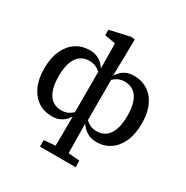

<svg xmlns="http://www.w3.org/2000/svg" viewBox="-210 -898 1262 1303"><g transform="rotate(30 421.5 -246.5)"><path d="M281 231V180L401 170H443L560 180L561 231ZM369 231Q370 164 371 93.5Q372 23 372 -55L370 -59V-430L374 -436L372 -630L287 -645V-688L446 -724L475 -720L473 -590L470 -422L473 -420V-66L469 -57Q470 20 471 92Q472 164 473 231ZM246 13Q186 13 140 -17Q94 -47 67.5 -104.5Q41 -162 41 -244Q41 -327 68 -385.5Q95 -444 141.5 -474.5Q188 -505 247 -505Q283 -505 308.5 -493.5Q334 -482 351 -464Q368 -446 379 -427L409 -413L408 -365Q381 -400 352 -420.5Q323 -441 282 -441Q242 -441 213 -420.5Q184 -400 168 -357Q152 -314 152 -247Q152 -181 168 -138Q184 -95 213 -74.5Q242 -54 282 -54Q323 -54 351.5 -75Q380 -96 408 -130L409 -67H379Q368 -48 351 -29.5Q334 -11 308.5 1Q283 13 246 13ZM597 13Q561 13 535.5 1Q510 -11 492.5 -29Q475 -47 464 -65H434L435 -128Q463 -93 492 -72Q521 -51 561 -51Q601 -51 630 -72Q659 -93 675 -136Q691 -179 691 -247Q691 -313 675 -355.5Q659 -398 630 -418.5Q601 -439 561 -439Q521 -439 492 -418Q463 -397 435 -362L434 -411L464 -425Q476 -445 493 -463.5Q510 -482 535.5 -493.5Q561 -505 597 -505Q656 -505 702.5 -475.5Q749 -446 775.5 -389Q802 -332 802 -249Q802 -166 775 -107Q748 -48 702 -17.5Q656 13 597 13Z"/></g></svg>

Font: Source Serif 4 Medium
Style: Regular
Weight: 500
Designer: Frank Grießhammer
Foundry: Adobe Systems Incorporated
Version: Version 4.004;hotconv 1.0.116;makeotfexe 2.5.65601